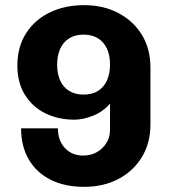

<svg xmlns="http://www.w3.org/2000/svg" viewBox="-20 -716 655 746"><path d="M306.5 10Q232 10 177 -17.5Q122 -45 92 -96Q62 -147 62 -217.5H205Q205 -170 232.2 -140.8Q259.5 -111.5 303.5 -111.5Q333 -111.5 356.2 -124.8Q379.5 -138 393.5 -160.8Q407.5 -183.5 407.5 -212V-313.5Q380.5 -282 341.8 -266.5Q303 -251 268.5 -251Q207 -251 156.8 -275.5Q106.5 -300 77 -347.2Q47.5 -394.5 47.5 -461.5Q47.5 -533.5 81 -586.2Q114.5 -639 173.2 -667.5Q232 -696 306.5 -696Q382 -696 440.2 -665.2Q498.5 -634.5 531.5 -580.2Q564.5 -526 564.5 -454V-232Q564.5 -160 531 -105.2Q497.5 -50.5 439.5 -20.2Q381.5 10 306.5 10ZM304.5 -348.5Q338.5 -348.5 361.2 -363Q384 -377.5 395.8 -404Q407.5 -430.5 407.5 -465Q407.5 -502 395.2 -527.8Q383 -553.5 360 -567.5Q337 -581.5 304.5 -581.5Q271.5 -581.5 248.5 -567Q225.5 -552.5 213.8 -526.2Q202 -500 202 -464.5Q202 -429.5 213.8 -403.2Q225.5 -377 248.8 -362.8Q272 -348.5 304.5 -348.5Z"/></svg>

Font: Chivo Medium
Style: Regular
Weight: 500
Designer: Hector Gatti
Foundry: Omnibus-Type
Version: Version 2.002